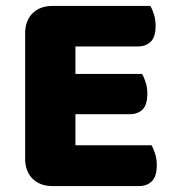

<svg xmlns="http://www.w3.org/2000/svg" viewBox="-20 -626 588 649"><path d="M65 -513Q65 -556 90 -581Q115 -606 158 -606H488Q495 -595 500.5 -577Q506 -559 506 -539Q506 -501 489.5 -485Q473 -469 446 -469H235V-376H460Q467 -365 472.5 -347.5Q478 -330 478 -310Q478 -272 462 -256Q446 -240 419 -240H235V-135H492Q499 -124 504.5 -106Q510 -88 510 -68Q510 -30 493.5 -13.5Q477 3 450 3H158Q115 3 90 -22Q65 -47 65 -90Z"/></svg>

Font: Baloo Da
Style: Regular
Weight: 400
Designer: Noopur Datye and Ek Type
Foundry: Ek Type
Version: Version 1.443;PS 1.000;hotconv 16.6.51;makeotf.lib2.5.65220;